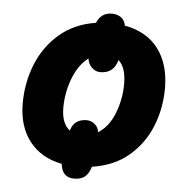

<svg xmlns="http://www.w3.org/2000/svg" viewBox="-49 -644 725 748"><g transform="rotate(5 313.5 -269.5)"><path d="M268 57Q220 57 215 4Q133 -12 88 -70Q43 -128 43 -218Q43 -299 72 -371Q101 -443 158.5 -492.5Q216 -542 300 -555Q317 -596 359 -596Q379 -596 394 -586Q409 -576 413 -554Q500 -538 545 -478Q590 -418 590 -324Q590 -246 562 -176Q534 -106 477 -57Q420 -8 333 5Q326 30 311 43.5Q296 57 268 57ZM235 -128Q242 -152 258 -163Q274 -174 297 -174Q314 -174 328.5 -162.5Q343 -151 345 -131Q386 -156 408 -211.5Q430 -267 430 -327Q430 -392 400 -418Q386 -365 333 -365Q315 -365 300.5 -378.5Q286 -392 283 -414Q256 -394 238 -361Q220 -328 211 -290Q202 -252 202 -215Q202 -153 235 -128Z"/></g></svg>

Font: Noto Sans Disp ExtBd
Style: Italic
Weight: 800
Italic angle: -12°
Designer: Monotype Design Team
Foundry: Monotype Imaging Inc.
Version: Version 2.000;GOOG;noto-source:20170915:90ef993387c0